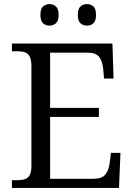

<svg xmlns="http://www.w3.org/2000/svg" viewBox="-20 -929 658 949"><path d="M39 0V-38.3H65.3Q86.7 -38.3 102.2 -43.2Q117.7 -48 126.5 -63Q135.3 -78 135.3 -109.3V-601Q135.3 -634 126.8 -649.7Q118.3 -665.3 103 -670.5Q87.7 -675.7 65.3 -675.7H39V-714H535.7L541.3 -540.7H494.3L489.7 -591.3Q486 -627 470 -647.8Q454 -668.7 413.3 -668.7H227.7V-395.7H468.7V-351H227.7V-45.3H442Q483.7 -45.3 500.7 -66.5Q517.7 -87.7 522 -122.7L528.3 -173.3H575.3L568.3 0ZM409.7 -802.3Q390.7 -802.3 377.7 -814Q364.7 -825.7 364.7 -855.7Q364.7 -885.3 377.7 -897Q390.7 -908.7 409.7 -908.7Q428.7 -908.7 441.7 -897Q454.7 -885.3 454.7 -855.7Q454.7 -825.7 441.7 -814Q428.7 -802.3 409.7 -802.3ZM224.7 -802.3Q205.7 -802.3 192.7 -814Q179.7 -825.7 179.7 -855.7Q179.7 -885.3 192.7 -897Q205.7 -908.7 224.7 -908.7Q243 -908.7 256.3 -897Q269.7 -885.3 269.7 -855.7Q269.7 -825.7 256.3 -814Q243 -802.3 224.7 -802.3Z"/></svg>

Font: Noto Serif Hentaigana ExtraLight
Style: Regular
Weight: 200
Designer: Kazuhiro Yamada
Foundry: nipponia
Version: Version 1.000